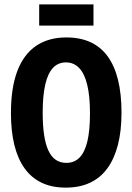

<svg xmlns="http://www.w3.org/2000/svg" viewBox="-20 -844 605 877"><path d="M280 13Q217 13 170 -9.5Q123 -32 92 -75.5Q61 -119 45.5 -182Q30 -245 30 -327Q30 -444 59.5 -520.5Q89 -597 145.5 -635Q202 -673 283 -673Q346 -673 393 -651.5Q440 -630 471.5 -587Q503 -544 519 -479.5Q535 -415 535 -329Q535 -246 518.5 -182Q502 -118 470 -74.5Q438 -31 390.5 -9Q343 13 280 13ZM283 -100Q319 -100 343 -124Q367 -148 379 -198Q391 -248 391 -326Q391 -405 378.5 -456.5Q366 -508 341.5 -533.5Q317 -559 281 -559Q246 -559 222.5 -534.5Q199 -510 187 -459Q175 -408 175 -330Q175 -271 181.5 -227.5Q188 -184 201.5 -155.5Q215 -127 235.5 -113.5Q256 -100 283 -100ZM159 -727V-824H407V-727Z"/></svg>

Font: Bricolage Grotesque 72pt SemiCondensed
Style: Bold
Weight: 700
Width: 4
Designer: Mathieu Triay
Foundry: Atelier Triay
Version: Version 1.001;gftools[0.9.33.dev8+g029e19f]